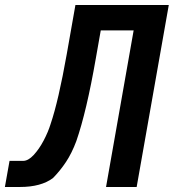

<svg xmlns="http://www.w3.org/2000/svg" viewBox="-38 -745 693 765"><path d="M0 -104H54Q74.5 -104 96.2 -127.5Q118 -151 136 -185.2Q154 -219.5 163.5 -250.5Q195 -343 228 -529.5L262.5 -725H634.5L506.5 0H384.5L494.5 -624H363.5L344 -513.5Q307 -300.5 266 -182.5Q248 -134.5 225 -99.8Q202 -65 173 -35.5Q125.5 0 41.5 0H-18.5Z"/></svg>

Font: JuliaMono
Style: Bold Italic
Weight: 700
Italic angle: -9°
Monospace: yes
Designer: cormullion
Foundry: corm
Version: Version 0.057; ttfautohint (v1.8.4)